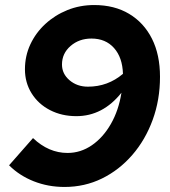

<svg xmlns="http://www.w3.org/2000/svg" viewBox="-20 -731 673 762"><path d="M354 -711Q434 -711 492.5 -676Q551 -641 583 -577.5Q615 -514 615 -426Q615 -335 586 -255.5Q557 -176 505 -116Q453 -56 384.5 -22.5Q316 11 236 11Q171 11 114 -11.5Q57 -34 16 -75L111 -183Q173 -124 248 -124Q300 -124 344.5 -154.5Q389 -185 420 -239Q451 -293 462 -363Q388 -270 283 -270Q225 -270 178.5 -294Q132 -318 105.5 -360.5Q79 -403 79 -456Q79 -509 100.5 -555Q122 -601 160 -636Q198 -671 247.5 -691Q297 -711 354 -711ZM343 -578Q294 -578 260 -548.5Q226 -519 226 -475Q226 -438 256 -412.5Q286 -387 329 -387Q408 -387 468 -438Q466 -503 432.5 -540.5Q399 -578 343 -578Z"/></svg>

Font: Red Hat Display Black
Style: Italic
Weight: 900
Italic angle: -12°
Designer: Pentagram, MCKL
Foundry: Pentagram, MCKL
Version: Version 1.023; ttfautohint (v1.8.3)